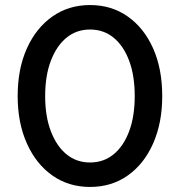

<svg xmlns="http://www.w3.org/2000/svg" viewBox="-20 -731 714 761"><path d="M337 10Q252 10 187.5 -35.5Q123 -81 86.5 -162.5Q50 -244 50 -350Q50 -458 86.5 -539Q123 -620 187.5 -665.5Q252 -711 337 -711Q422 -711 486.5 -665.5Q551 -620 587 -539Q623 -458 623 -350Q623 -244 587 -162.5Q551 -81 486.5 -35.5Q422 10 337 10ZM337 -87Q391 -87 430.5 -119.5Q470 -152 492 -211Q514 -270 514 -350Q514 -431 492 -490Q470 -549 430.5 -581.5Q391 -614 337 -614Q283 -614 243.5 -581.5Q204 -549 181.5 -490Q159 -431 159 -350Q159 -270 181.5 -211Q204 -152 243.5 -119.5Q283 -87 337 -87Z"/></svg>

Font: Red Hat Text Medium
Style: Regular
Weight: 500
Designer: Pentagram, MCKL
Foundry: Pentagram, MCKL
Version: Version 1.023